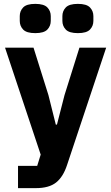

<svg xmlns="http://www.w3.org/2000/svg" viewBox="-20 -771 574 991"><path d="M390 -525H528L326 81Q306 142 269.5 171Q233 200 165 200H73V85H172L190 27L6 -525H153L230 -280L268 -128H274L313 -280ZM162 -600Q117 -600 99.5 -618.5Q82 -637 82 -663V-688Q82 -714 99.5 -732.5Q117 -751 162 -751Q207 -751 224.5 -732.5Q242 -714 242 -688V-663Q242 -637 224.5 -618.5Q207 -600 162 -600ZM382 -600Q337 -600 319.5 -618.5Q302 -637 302 -663V-688Q302 -714 319.5 -732.5Q337 -751 382 -751Q427 -751 444.5 -732.5Q462 -714 462 -688V-663Q462 -637 444.5 -618.5Q427 -600 382 -600Z"/></svg>

Font: IBM Plex Sans Thai
Style: Bold
Weight: 700
Designer: Mike Abbink, Paul van der Laan, Pieter van Rosmalen, Ben Mitchell, Mark Frömberg
Foundry: Bold Monday
Version: Version 1.2